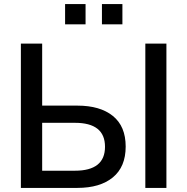

<svg xmlns="http://www.w3.org/2000/svg" viewBox="-20 -918 916 938"><path d="M82 0V-705H186V-402H358Q469 -402 531.5 -351.5Q594 -301 594 -202Q594 -103 531.5 -51.5Q469 0 358 0ZM690 0V-705H793V0ZM186 -84H346Q493 -84 493 -201Q493 -318 346 -318H186ZM478 -799V-898H578V-799ZM298 -799V-898H398V-799Z"/></svg>

Font: Nunito Sans SemiBold
Style: Regular
Weight: 600
Designer: Vernon Adams
Foundry: Vernon Adams
Version: Version 3.101; ttfautohint (v1.8.4.7-5d5b);gftools[0.9.27]